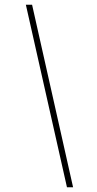

<svg xmlns="http://www.w3.org/2000/svg" viewBox="-20 -731 411 812"><path d="M89.4 -710.9H115.7L289.1 61H263.2Z"/></svg>

Font: Robert Sans Thin
Style: Italic
Weight: 100
Italic angle: -8°
Designer: Christian Robertson (extended by Adam Twardoch)
Foundry: Google
Version: Version 12.135;April 2, 2019;FontCreator 11.5.0.2425 64-bit;